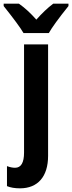

<svg xmlns="http://www.w3.org/2000/svg" viewBox="-70 -786 393 1046"><path d="M58 -606H196C213 -636 249 -686 303 -753V-766H220C188 -742 158 -713 128 -679C97 -714 66 -743 33 -766H-50V-753C5 -684 42 -634 58 -606ZM39 240C136 240 192 176 192 63V-544H61V45C61 100 45 128 12 128C-1 128 -16 125 -32 119V228C-13 236 11 240 39 240Z"/></svg>

Font: Kathrein 77 Bold Condensed
Style: Regular
Weight: 700
Width: 3
Designer: Lazydogs Typefoundry, based on Open Sans by Ascender Corporation
Foundry: Lazydogs Typefoundry
Version: Version 1.003;PS 001.003;hotconv 1.0.88;makeotf.lib2.5.64775